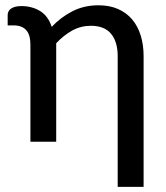

<svg xmlns="http://www.w3.org/2000/svg" viewBox="-20 -536 626 726"><path d="M9 -479.5Q9 -486 11.8 -492Q14.5 -498 20.8 -502.8Q27 -507.5 36.8 -510.2Q46.5 -513 60.5 -513Q101.5 -513 132 -494Q162.5 -475 175.5 -434.5Q210 -471 254 -493.5Q298 -516 352.5 -516Q394.5 -516 426.2 -502Q458 -488 479.5 -462.8Q501 -437.5 512 -402Q523 -366.5 523 -323.5V170.5H425V-323.5Q425 -378 400 -408.2Q375 -438.5 323.5 -438.5Q286 -438.5 253.5 -420.8Q221 -403 192.5 -372.5V0H95V-367Q95 -404.5 79 -422.2Q63 -440 31 -440H9Z"/></svg>

Font: Lato 2
Style: Regular
Weight: 500
Designer: Lukasz Dziedzic with Adam Twardoch and Botio Nikoltchev
Foundry: tyPoland Lukasz Dziedzic
Version: Version 2.015; 2015-08-06; http://www.latofonts.com/